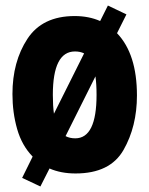

<svg xmlns="http://www.w3.org/2000/svg" viewBox="-20 -618 540 694"><path d="M171 -275Q171 -432 251 -432Q270 -432 284 -425L175 -207Q171 -235 171 -275ZM252 -118Q232 -118 217 -126L325 -342Q329 -314 329 -275Q329 -118 252 -118ZM253 9Q378 9 426.5 -76Q475 -161 475 -273Q475 -423 403 -498L437 -566L370 -598L342 -542Q301 -560 250 -560Q133 -560 79 -477.5Q25 -395 25 -278Q25 -211 42 -151.5Q59 -92 98 -52L60 25L126 56L159 -9Q200 9 253 9Z"/></svg>

Font: Noto Sans Mono UI Condensed ExtraBold
Style: Regular
Weight: 800
Width: 3
Designer: Monotype Design team
Foundry: Monotype Imaging Inc.
Version: 1.000